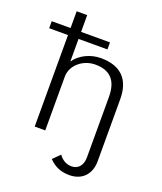

<svg xmlns="http://www.w3.org/2000/svg" viewBox="-195 -827 953 1130"><g transform="rotate(20 281.0 -261.5)"><path d="M-31 -573H87V0H153V-341C156 -411 223 -465 298 -465C391 -465 438 -416 438 -313V66C438 117 410 146 370 146C338 146 311 131 290 102L247 145C281 181 322 199 375 199C454 199 505 148 505 65V-323C505 -449 439 -512 316 -512C252 -512 186 -481 153 -431V-573H334V-617H153V-722H87V-617H-31Z"/></g></svg>

Font: Perun Light
Style: Regular
Weight: 300
Foundry: Copyright (c) Stefan Peev, Context Ltd, 2016
Version: Version 1.089